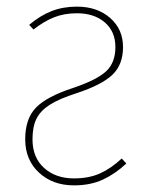

<svg xmlns="http://www.w3.org/2000/svg" viewBox="-20 -549 447 579"><path d="M351 -407Q351 -354 319 -323.5Q287 -293 211 -268Q158 -251 130 -233Q102 -215 90 -191Q78 -167 78 -129Q78 -74 113 -42.5Q148 -11 203 -11Q248 -11 281.5 -26Q315 -41 347 -71L361 -56Q328 -25 290.5 -7.5Q253 10 203 10Q139 10 97.5 -28.5Q56 -67 56 -129Q56 -191 88.5 -224.5Q121 -258 201 -284Q272 -308 300 -334Q328 -360 328 -407Q328 -454 296 -481.5Q264 -509 212 -509Q174 -509 143.5 -497Q113 -485 81 -460L68 -474Q101 -502 135.5 -515.5Q170 -529 212 -529Q273 -529 312 -495Q351 -461 351 -407Z"/></svg>

Font: Fira Sans Condensed Thin
Style: Regular
Weight: 250
Width: 3
Designer: Carrois Corporate & Edenspiekermann AG
Foundry: Carrois Corporate GbR & Edenspiekermann AG
Version: Version 4.203